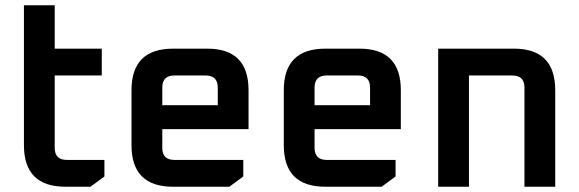

<svg xmlns="http://www.w3.org/2000/svg" viewBox="-20 -710 2202 730"><path d="M71 -158V-690H188V-525H367V-423H188V-148Q188 -102 234 -102H377V-39L324 0H229Q71 0 71 -158Z M480 -158V-367Q480 -525 638 -525H768Q925 -525 925 -367V-219H597V-148Q597 -102 643 -102H905V-39L852 0H638Q480 0 480 -158ZM597 -310H808V-377Q808 -423 762 -423H643Q597 -423 597 -377Z M1059 -158V-367Q1059 -525 1217 -525H1347Q1504 -525 1504 -367V-219H1176V-148Q1176 -102 1222 -102H1484V-39L1431 0H1217Q1059 0 1059 -158ZM1176 -310H1387V-377Q1387 -423 1341 -423H1222Q1176 -423 1176 -377Z M1646 0V-525H1934Q2091 -525 2091 -367V0H1974V-377Q1974 -423 1928 -423H1763V0Z"/></svg>

Font: Oxanium ExtraLight SemiBold
Style: Regular
Weight: 600
Version: Version 2.000